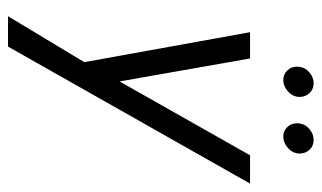

<svg xmlns="http://www.w3.org/2000/svg" viewBox="-178 -400 785 468"><g transform="rotate(90 214.0 -166.5)"><path d="M20 0ZM94 206H20L132 20L59 -384H123L179 -66L359 -384H428ZM143 -498Q143 -504 144 -507Q146 -520 158 -529.5Q170 -539 183 -539Q200 -539 209.5 -526.5Q219 -514 216 -497Q213 -484 201 -474.5Q189 -465 176 -465Q162 -465 152.5 -474.5Q143 -484 143 -498ZM281 -498Q281 -504 282 -507Q284 -520 296 -529.5Q308 -539 321 -539Q338 -539 347.5 -526.5Q357 -514 354 -497Q351 -484 339 -474.5Q327 -465 314 -465Q300 -465 290.5 -474.5Q281 -484 281 -498Z"/></g></svg>

Font: Cambay Devanagari
Style: Italic
Weight: 400
Italic angle: -11°
Designer: Pooja Saxena
Foundry: Pooja Saxena
Version: Version 1.018;PS 001.018;hotconv 1.0.70;makeotf.lib2.5.58329